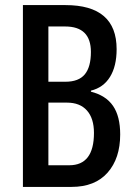

<svg xmlns="http://www.w3.org/2000/svg" viewBox="-20 -734 532 754"><path d="M237 -714Q438 -714 438 -541Q438 -474 412 -432Q386 -390 337 -378V-374Q396 -359 424 -318Q452 -277 452 -206Q452 -112 402.5 -56Q353 0 261 0H70V-714ZM237 -413Q289 -413 313 -442Q337 -471 337 -530Q337 -630 236 -630H170V-413ZM170 -331V-85H252Q349 -85 349 -212Q349 -269 321.5 -300Q294 -331 243 -331Z"/></svg>

Font: Noto Sans Lao UI ExtCond Med
Style: Regular
Weight: 500
Width: 2
Designer: Monotype Design Team
Foundry: Monotype Imaging Inc.
Version: Version 2.000; ttfautohint (v1.8.4.7-5d5b)